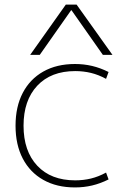

<svg xmlns="http://www.w3.org/2000/svg" viewBox="-20 -810 571 840"><path d="M308 10Q228 10 169.5 -23Q111 -56 79.5 -116.5Q48 -177 48 -260Q48 -343 79.5 -403.5Q111 -464 169.5 -497Q228 -530 308 -530Q347 -530 383 -521.5Q419 -513 455 -495L444 -465Q411 -483 378 -491Q345 -499 309 -499Q203 -499 143 -435Q83 -371 83 -260Q83 -149 143 -85Q203 -21 309 -21Q345 -21 378 -29Q411 -37 444 -55L455 -25Q419 -7 383 1.5Q347 10 308 10ZM112 -570 268 -790H315L472 -570H430L293 -765H291L154 -570Z"/></svg>

Font: M PLUS 2 ExtraLight
Style: Regular
Weight: 250
Designer: Coji Morishita
Foundry: UNDERFOREST DESIGN
Version: Version 1.001